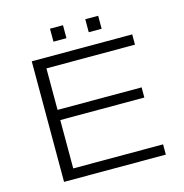

<svg xmlns="http://www.w3.org/2000/svg" viewBox="-117 -923 989 1032"><g transform="rotate(-15 377.5 -407.5)"><path d="M112.8 0V-670.9H671.9V-613.8H179.2V-382.8H647V-326.2H179.2V-57.1H679.2V0ZM252.9 -742.7V-814.9H325.2V-742.7ZM449.2 -742.7V-814.9H521V-742.7Z"/></g></svg>

Font: Syncopate
Style: Regular
Weight: 400
Width: 7
Version: Version 001.001